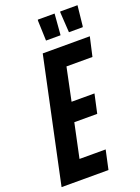

<svg xmlns="http://www.w3.org/2000/svg" viewBox="-167 -931 729 1000"><g transform="rotate(-20 197.5 -431.0)"><path d="M-6 0 140 -688H401L377 -582H233L195 -400H322L299 -295H172L132 -106H277L254 0ZM259 -745H179L175 -857L176 -862H269L260 -749ZM382 -745H306L299 -857L300 -862H396L384 -749Z"/></g></svg>

Font: Saira ExtraCondensed
Style: Bold Italic
Weight: 700
Width: 2
Italic angle: -12°
Designer: Hector Gatti with collaboration of the Omnibus-Type team
Foundry: Omnibus-Type
Version: Version 1.101